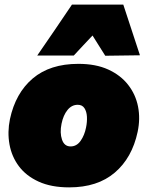

<svg xmlns="http://www.w3.org/2000/svg" viewBox="-20 -794 638 830"><path d="M279 16Q201.5 16 147.2 -8.8Q93 -33.5 61.8 -75.2Q30.5 -117 21 -170Q11.5 -223 23 -279Q47 -391.5 121.5 -454.8Q196 -518 319 -518Q394 -518 447.8 -493.5Q501.5 -469 534 -427.2Q566.5 -385.5 576.8 -333Q587 -280.5 575 -224Q551 -111.5 476.2 -47.8Q401.5 16 279 16ZM285 -161Q311.5 -161 328.5 -185.2Q345.5 -209.5 352 -243Q357 -267 355.8 -289.5Q354.5 -312 345 -326.5Q335.5 -341 316 -341Q290 -341 271.8 -318.5Q253.5 -296 246 -259Q238 -220 248 -190.5Q258 -161 285 -161ZM435 -553Q421.5 -574.5 407.8 -596.2Q394 -618 380 -640.5Q359 -618.5 338.8 -596.8Q318.5 -575 299 -554H141Q179.5 -609.5 216.5 -664Q253.5 -718.5 291 -774H513L585 -555Z"/></svg>

Font: Commissioner Black
Style: Italic
Weight: 900
Italic angle: -12°
Designer: Kostas Bartsokas
Foundry: Kostas Bartsokas
Version: Version 1.000; ttfautohint (v1.8.3)